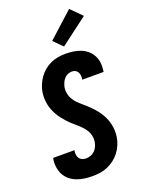

<svg xmlns="http://www.w3.org/2000/svg" viewBox="-181 -1071 862 1160"><g transform="rotate(-20 250.0 -491.0)"><path d="M206 8Q180 8 154.5 4.5Q129 1 105.5 -8Q82 -17 63 -32.5Q44 -48 32.5 -69.5Q21 -91 17 -116.5Q13 -142 17 -168Q18 -170 18 -172Q18 -174 19 -177H156Q156 -176 155.5 -175Q155 -174 155 -174Q153 -161 154.5 -148Q156 -135 163 -125Q170 -115 181.5 -110.5Q193 -106 206 -106Q221 -106 235.5 -111.5Q250 -117 261.5 -128Q273 -139 279 -153Q285 -167 288 -182Q291 -202 287 -221.5Q283 -241 273 -257Q263 -273 250 -286.5Q237 -300 223 -312Q209 -324 195 -336.5Q181 -349 168.5 -363Q156 -377 144.5 -391.5Q133 -406 123.5 -422.5Q114 -439 107 -456.5Q100 -474 96 -493.5Q92 -513 91.5 -532.5Q91 -552 94 -572Q98 -596 107.5 -618.5Q117 -641 131.5 -661.5Q146 -682 166 -698.5Q186 -715 209 -725Q232 -735 255.5 -739Q279 -743 303 -743Q328 -743 353 -739.5Q378 -736 400.5 -727Q423 -718 441 -702.5Q459 -687 470.5 -666Q482 -645 485 -620Q488 -595 484 -570Q484 -567 483.5 -565Q483 -563 483 -561H346Q346 -562 346 -562.5Q346 -563 346 -564Q348 -576 347 -587.5Q346 -599 340.5 -609Q335 -619 325 -624Q315 -629 303 -629Q289 -629 275.5 -623Q262 -617 252.5 -605.5Q243 -594 237.5 -580.5Q232 -567 229 -553Q226 -533 230 -514Q234 -495 243.5 -478.5Q253 -462 266 -448.5Q279 -435 293.5 -423Q308 -411 321.5 -398.5Q335 -386 348 -372.5Q361 -359 372.5 -344Q384 -329 393.5 -313Q403 -297 410 -279Q417 -261 421 -242Q425 -223 425.5 -203.5Q426 -184 423 -164Q419 -139 409 -115.5Q399 -92 383.5 -71.5Q368 -51 347 -35Q326 -19 302.5 -9Q279 1 254.5 4.5Q230 8 206 8ZM311 -787 255 -843 417 -990 487 -920Z"/></g></svg>

Font: Iosevka Curly Heavy Oblique
Style: Regular
Weight: 900
Italic angle: -9°
Monospace: yes
Designer: Belleve Invis
Foundry: Belleve Invis
Version: Version 11.1.0; ttfautohint (v1.8.3)